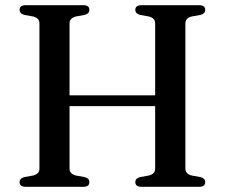

<svg xmlns="http://www.w3.org/2000/svg" viewBox="-20 -720 866 740"><path d="M181 -352.5H618.5V-311H181ZM248 -70Q248 -59.5 254.5 -53Q261 -46.5 272.5 -43.5L306 -37.5Q324.5 -32.5 324.5 -18Q324.5 -9.5 319 -4.8Q313.5 0 301 0H79.5Q67 0 61.2 -4.8Q55.5 -9.5 55.5 -18Q55.5 -32.5 74 -37.5L107.5 -43.5Q119.5 -46.5 125.8 -53Q132 -59.5 132 -70V-630Q132 -640.5 125.8 -647Q119.5 -653.5 107.5 -656.5L74 -662.5Q55.5 -667.5 55.5 -682.5Q55.5 -690.5 61.2 -695.2Q67 -700 79.5 -700H301Q313.5 -700 319 -695.2Q324.5 -690.5 324.5 -682.5Q324.5 -667.5 306 -662.5L272.5 -656.5Q261 -653.5 254.5 -647Q248 -640.5 248 -630ZM694.5 -70Q694.5 -59.5 700.8 -53Q707 -46.5 719 -43.5L752.5 -37.5Q771 -32.5 771 -18Q771 -9.5 765.2 -4.8Q759.5 0 747 0H525.5Q513 0 507.2 -4.8Q501.5 -9.5 501.5 -18Q501.5 -32.5 520 -37.5L553.5 -43.5Q565.5 -46.5 571.8 -53Q578 -59.5 578 -70V-630Q578 -640.5 571.8 -647Q565.5 -653.5 553.5 -656.5L520 -662.5Q501.5 -667.5 501.5 -682.5Q501.5 -690.5 507.2 -695.2Q513 -700 525.5 -700H747Q759.5 -700 765.2 -695.2Q771 -690.5 771 -682.5Q771 -667.5 752.5 -662.5L719 -656.5Q707 -653.5 700.8 -647Q694.5 -640.5 694.5 -630Z"/></svg>

Font: Fraunces 17pt
Style: Regular
Weight: 400
Version: Version 1.000;[b76b70a41]